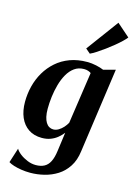

<svg xmlns="http://www.w3.org/2000/svg" viewBox="-158 -932 889 1264"><g transform="rotate(15 287.0 -300.0)"><path d="M467.5 28.5Q459.5 91 431.5 134Q403.5 177 362.8 202.8Q322 228.5 274.5 240.2Q227 252 179 252Q148 252 119 247.5Q90 243 66.8 235.8Q43.5 228.5 30 219.5L62 119.5Q71 136 93 153Q115 170 143.8 181.8Q172.5 193.5 201 193.5Q235 193.5 258.8 181Q282.5 168.5 296.8 140.5Q311 112.5 317 66.5L334.5 -62Q320 -43.5 300 -26.8Q280 -10 253.5 0.2Q227 10.5 194 10.5Q140 10.5 102.5 -14.8Q65 -40 45.5 -85.2Q26 -130.5 26 -190.5Q26 -245 39.2 -297.8Q52.5 -350.5 79.2 -396Q106 -441.5 145.5 -476.2Q185 -511 237.5 -530.5Q290 -550 355 -550Q386 -550 416.5 -543.2Q447 -536.5 468 -527.5L549 -549ZM394.5 -485Q387 -491 374.8 -495.2Q362.5 -499.5 346.5 -499.5Q309 -499.5 281.2 -479.5Q253.5 -459.5 234.5 -426Q215.5 -392.5 204 -351.2Q192.5 -310 187.2 -267Q182 -224 182 -185.5Q182 -154 187.2 -131Q192.5 -108 201.8 -93Q211 -78 224 -70.5Q237 -63 252 -63Q270.5 -63 288 -73.5Q305.5 -84 319.8 -100Q334 -116 343 -133ZM324.5 -634 485.5 -852.5 573.5 -775.5Q564.5 -763.5 545.5 -745.2Q526.5 -727 501.5 -706.5Q476.5 -686 449.8 -666.5Q423 -647 398.5 -631Q374 -615 356 -607Z"/></g></svg>

Font: Merriweather 60pt ExtraBold
Style: Italic
Weight: 800
Italic angle: -7.8°
Version: Version 2.101